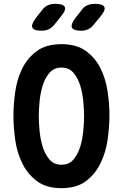

<svg xmlns="http://www.w3.org/2000/svg" viewBox="-20 -970 640 1000"><path d="M300 -112Q340 -112 363 -139.5Q386 -167 398 -206.5Q410 -246 414 -289.5Q418 -333 418 -366Q418 -398 414 -441.5Q410 -485 398 -524Q386 -563 363 -590.5Q340 -618 300 -618Q261 -618 237.5 -590.5Q214 -563 202 -523.5Q190 -484 186 -440.5Q182 -397 182 -365Q182 -333 186 -289.5Q190 -246 202 -206.5Q214 -167 237.5 -139.5Q261 -112 300 -112ZM300 10Q221 10 172.5 -26.5Q124 -63 96.5 -118.5Q69 -174 59.5 -240Q50 -306 50 -366Q50 -424 59 -490Q68 -556 95 -611.5Q122 -667 171 -703.5Q220 -740 300 -740Q379 -740 428 -704Q477 -668 504 -613Q531 -558 540.5 -493Q550 -428 550 -370Q550 -309 540.5 -242.5Q531 -176 503.5 -119.5Q476 -63 427.5 -26.5Q379 10 300 10ZM403 -810Q363 -810 355 -825.5Q347 -841 371 -874L404 -916Q416 -934 433.5 -942Q451 -950 473 -950Q516 -950 523.5 -933.5Q531 -917 503 -884L467 -840Q455 -825 439 -817.5Q423 -810 403 -810ZM197 -810Q157 -810 149 -825.5Q141 -841 165 -874L198 -916Q211 -934 228 -942Q245 -950 267 -950Q310 -950 317.5 -933.5Q325 -917 297 -884L262 -840Q249 -825 233.5 -817.5Q218 -810 197 -810Z"/></svg>

Font: Maple Mono NL
Style: Bold
Weight: 700
Monospace: yes
Designer: subframe7536
Version: Version 7.000